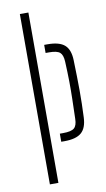

<svg xmlns="http://www.w3.org/2000/svg" viewBox="-90 -844 492 888"><g transform="rotate(-10 155.5 -400.0)"><path d="M156 -185V-223H171Q209.5 -223 223.5 -234.8Q237.5 -246.5 238 -278Q239.5 -331 240.5 -371.8Q241.5 -412.5 241 -453.2Q240.5 -494 238 -547Q236.5 -578.5 223 -590.2Q209.5 -602 172 -602H156V-640H172Q227 -640 251.8 -618.2Q276.5 -596.5 278 -547Q280.5 -466 280.8 -403.5Q281 -341 278 -278Q276 -228.5 251 -206.8Q226 -185 171 -185ZM70 0V-800H110V0Z"/></g></svg>

Font: Big Shoulders Stencil Text Thin Thin
Style: Regular
Weight: 250
Version: Version 2.001